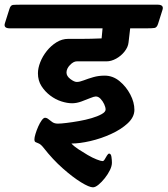

<svg xmlns="http://www.w3.org/2000/svg" viewBox="-89 -632 716 820"><path d="M-68 -533 -49 -593Q-44 -610 -33.5 -611Q-23 -612 0 -612H584Q612 -612 605 -590L586 -530Q581 -514 570.5 -512.5Q560 -511 537 -511H467L460 -451Q458 -431 443 -412Q428 -393 407 -381.5Q386 -370 366 -370Q346 -370 324 -370Q302 -370 280 -370Q258 -370 239 -370Q225 -370 210 -354.5Q195 -339 195 -322Q195 -307 211.5 -294.5Q228 -282 239 -282Q251 -282 269 -289Q287 -296 309.5 -302.5Q332 -309 358 -309Q393 -309 421.5 -285.5Q450 -262 467.5 -228.5Q485 -195 485 -163Q485 -132 456.5 -105.5Q428 -79 385 -59.5Q342 -40 296.5 -29.5Q251 -19 216 -19Q227 -7 246 5.5Q265 18 285.5 30Q306 42 324 49Q342 56 349 56Q354 56 358.5 48Q363 40 368 32Q373 24 377 24Q385 24 387 38Q389 52 389 63Q389 77 380.5 94.5Q372 112 358.5 129Q345 146 331.5 157Q318 168 308 168Q292 168 257 146.5Q222 125 179 87Q136 49 97 -1Q86 -15 77 -19Q68 -23 63 -25Q58 -27 58 -37Q58 -45 62.5 -60Q67 -75 74 -91Q81 -107 89 -118Q97 -129 103 -129Q111 -129 118 -123Q125 -117 134.5 -110.5Q144 -104 158 -104Q171 -104 195.5 -107Q220 -110 248.5 -115Q277 -120 302.5 -127.5Q328 -135 345 -144.5Q362 -154 362 -164Q362 -174 356 -187Q350 -200 340.5 -210Q331 -220 320 -220Q313 -220 296 -213Q279 -206 258.5 -198.5Q238 -191 219 -191Q198 -191 173 -199Q148 -207 125.5 -224Q103 -241 88 -264.5Q73 -288 73 -319Q73 -341 83 -366.5Q93 -392 111 -414.5Q129 -437 152.5 -451.5Q176 -466 202 -466Q225 -466 261 -466Q297 -466 345 -468L349 -511H-47Q-75 -511 -68 -533Z"/></svg>

Font: Alkatra Medium
Style: Regular
Weight: 500
Designer: Suman Bhandary
Version: Version 1.100;gftools[0.9.22]